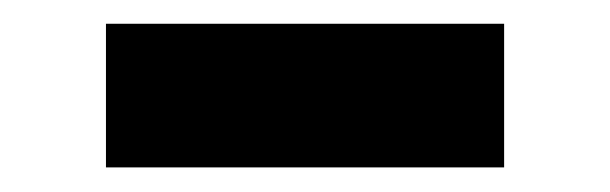

<svg xmlns="http://www.w3.org/2000/svg" viewBox="-20 -378 508 160"><path d="M400.1 -358.2V-238.5H68.3V-358.2Z"/></svg>

Font: GitLab Sans
Style: Regular
Weight: 400
Designer: Rasmus Andersson
Foundry: Modifications by GitLab B.V., manufactured by rsms
Version: Version 4.000;git-c8fb6b7